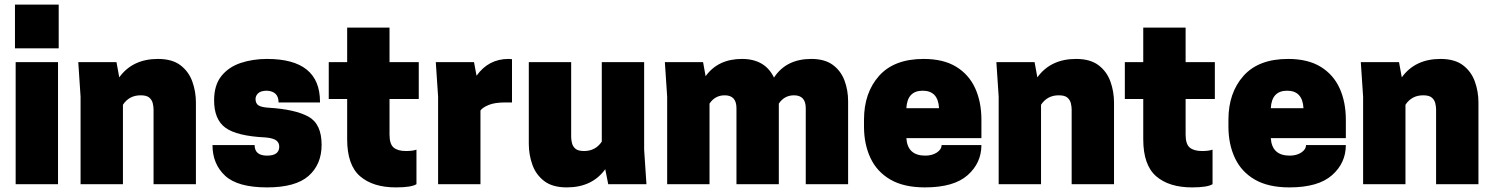

<svg xmlns="http://www.w3.org/2000/svg" viewBox="-20 -800 6486 834"><path d="M232 0H48V-530H232ZM235 -590H45V-780H235Z M831 0H647V-325Q647 -337 643.5 -351.5Q640 -366 628.5 -376Q617 -386 591 -386Q541 -386 514 -345V0H330V-380L320 -530H486L498 -464Q556 -544 666 -544Q728 -544 764 -516.5Q800 -489 815.5 -445.5Q831 -402 831 -355Z M1140 14Q1012 14 957.5 -37Q903 -88 903 -170H1086Q1086 -124 1140 -124Q1193 -124 1193 -163Q1193 -180 1180 -190Q1167 -200 1133 -203Q1009 -209 959.5 -245Q910 -281 910 -364Q910 -430 941.5 -469.5Q973 -509 1025.5 -526.5Q1078 -544 1140 -544Q1370 -544 1370 -358V-355H1190Q1190 -403 1140 -406Q1113 -406 1101.5 -395Q1090 -384 1090 -370Q1090 -351 1102.5 -342.5Q1115 -334 1148 -332Q1262 -325 1319.5 -293.5Q1377 -262 1377 -171Q1377 -86 1320.5 -36Q1264 14 1140 14Z M1700 14Q1600 14 1544 -34.5Q1488 -83 1488 -195V-370H1408V-530H1488V-680H1672V-530H1799V-370H1672V-215Q1672 -174 1690 -159Q1708 -144 1743 -144Q1773 -144 1789 -150V0Q1767 14 1700 14Z M2067 0H1883V-380L1873 -530H2039L2050 -471Q2102 -544 2189 -544L2204 -543V-355H2174Q2129 -355 2102.5 -344Q2076 -333 2067 -320Z M2442 14Q2380 14 2344 -13.5Q2308 -41 2292.5 -84.5Q2277 -128 2277 -175V-530H2461V-205Q2461 -193 2464.5 -178.5Q2468 -164 2479.5 -154Q2491 -144 2517 -144Q2567 -144 2594 -185V-530H2778V-150L2788 0H2622L2609 -65Q2552 14 2442 14Z M3664 0H3480V-330Q3480 -386 3429 -386Q3387 -386 3363 -350V0H3179V-330Q3179 -386 3128 -386Q3086 -386 3062 -350V0H2878V-380L2868 -530H3034L3045 -469Q3099 -544 3203 -544Q3303 -544 3342 -463Q3395 -544 3504 -544Q3562 -544 3597 -518.5Q3632 -493 3648 -451Q3664 -409 3664 -360Z M3998 14Q3906 14 3847.5 -20Q3789 -54 3761 -114Q3733 -174 3733 -250V-280Q3733 -397 3798.5 -470.5Q3864 -544 3992 -544Q4078 -544 4133.5 -510Q4189 -476 4216 -416.5Q4243 -357 4243 -280V-200H3917Q3922 -124 3999 -124Q4029 -124 4049.5 -137.5Q4070 -151 4070 -170H4243Q4243 -92 4183 -39Q4123 14 3998 14ZM4059 -330Q4055 -406 3988 -406Q3921 -406 3917 -330Z M4819 0H4635V-325Q4635 -337 4631.5 -351.5Q4628 -366 4616.5 -376Q4605 -386 4579 -386Q4529 -386 4502 -345V0H4318V-380L4308 -530H4474L4486 -464Q4544 -544 4654 -544Q4716 -544 4752 -516.5Q4788 -489 4803.5 -445.5Q4819 -402 4819 -355Z M5158 14Q5058 14 5002 -34.5Q4946 -83 4946 -195V-370H4866V-530H4946V-680H5130V-530H5257V-370H5130V-215Q5130 -174 5148 -159Q5166 -144 5201 -144Q5231 -144 5247 -150V0Q5225 14 5158 14Z M5581 14Q5489 14 5430.5 -20Q5372 -54 5344 -114Q5316 -174 5316 -250V-280Q5316 -397 5381.5 -470.5Q5447 -544 5575 -544Q5661 -544 5716.5 -510Q5772 -476 5799 -416.5Q5826 -357 5826 -280V-200H5500Q5505 -124 5582 -124Q5612 -124 5632.5 -137.5Q5653 -151 5653 -170H5826Q5826 -92 5766 -39Q5706 14 5581 14ZM5642 -330Q5638 -406 5571 -406Q5504 -406 5500 -330Z M6402 0H6218V-325Q6218 -337 6214.5 -351.5Q6211 -366 6199.5 -376Q6188 -386 6162 -386Q6112 -386 6085 -345V0H5901V-380L5891 -530H6057L6069 -464Q6127 -544 6237 -544Q6299 -544 6335 -516.5Q6371 -489 6386.5 -445.5Q6402 -402 6402 -355Z"/></svg>

Font: Tanohe Sans ExtraBold
Style: Regular
Weight: 800
Designer: Village Type and Design LLC & Cristiano Sobral
Foundry: Cooper Hewitt Smithsonian Design Museum
Version: Version 1.00;September 29, 2021;FontCreator 13.0.0.2655 64-b